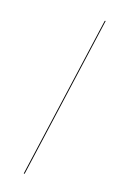

<svg xmlns="http://www.w3.org/2000/svg" viewBox="-144 -775 523 819"><g transform="rotate(20 118.0 -365.5)"><path d="M84 0H80L182 -730L186 -731Z"/></g></svg>

Font: Fira Sans Condensed Four
Style: Italic
Weight: 100
Width: 3
Italic angle: -8°
Designer: bBox Type GmbH & Carrois Corporate GbR & Edenspiekermann AG
Foundry: bBox Type GmbH & Carrois Corporate GbR & Edenspiekermann AG
Version: Version 4.301